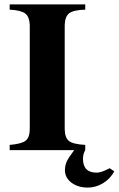

<svg xmlns="http://www.w3.org/2000/svg" viewBox="-20 -682 539 872"><path d="M367.2 -23.9V0Q356.9 16.6 356.9 39.1Q356.9 102.1 418.9 102.1Q437 102.1 463.9 88.9Q475.6 83 478 82L499 96.2Q481 129.9 448.2 149.9Q415.5 169.9 378.9 169.9Q334 169.9 304.4 147.5Q274.9 125 274.9 90.8Q274.9 69.8 283.2 51.5Q291.5 33.2 316.9 0H23.9V-23.9Q77.1 -28.3 95.9 -42.7Q114.7 -57.1 115.2 -94.2V-567.9Q113.8 -606 94.7 -620.6Q75.7 -635.3 23.9 -638.2V-662.1H367.2V-638.2Q314 -636.7 294.4 -621.8Q274.9 -606.9 273.9 -567.9V-94.2Q274.9 -55.7 293.7 -41.3Q312.5 -26.9 367.2 -23.9Z"/></svg>

Font: Accordance
Style: Bold
Weight: 700
Version: Version 1.2 (build January 31, 2020) Miklal Software Solutio